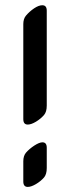

<svg xmlns="http://www.w3.org/2000/svg" viewBox="-20 -715 270 740"><path d="M160.2 -673.8V-308.1Q160.2 -284.2 149.9 -272Q136.7 -256.8 118.4 -245.8Q100.1 -234.9 86.9 -234.9Q69.8 -234.9 69.8 -255.9V-622.1Q69.8 -642.6 80.1 -654.8Q93.8 -670.9 111.6 -682.9Q129.4 -694.8 143.1 -694.8Q160.2 -694.8 160.2 -673.8ZM160.2 -145.5V-67.4Q160.2 -43.5 149.9 -31.2Q136.7 -16.1 118.4 -5.4Q100.1 5.4 86.9 5.4Q69.8 5.4 69.8 -15.6V-93.3Q69.8 -114.3 80.1 -126.5Q93.3 -141.6 112.5 -154.1Q131.8 -166.5 143.6 -166.5Q160.2 -166.5 160.2 -145.5Z"/></svg>

Font: SirinStencil
Style: Regular
Weight: 400
Designer: Olga Karpushina (okarpush@gmail.com)
Foundry: Cyreal (www.cyreal.org)
Version: Version 1.002